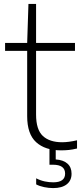

<svg xmlns="http://www.w3.org/2000/svg" viewBox="-20 -760 419 982"><path d="M292.5 9Q210.5 9 164.8 -32.8Q119 -74.5 119 -166V-500H6V-540.5H119L125.5 -740H164.5V-540.5H363.5V-500H164.5V-174Q164.5 -97 199 -64.8Q233.5 -32.5 298 -32.5Q330.5 -32.5 374 -42.5V-0.5Q351.5 5 332.5 7Q313.5 9 292.5 9ZM252 202Q229.5 202 205.5 197Q181.5 192 165 183V152Q187.5 163.5 209.5 168Q231.5 172.5 252 172.5Q313 172.5 313 128Q313 82.5 251 82.5H233V-10H265V55.5Q304 58 325 76.8Q346 95.5 346 128.5Q346 163.5 321.2 182.8Q296.5 202 252 202Z"/></svg>

Font: Encode Sans SemiExpanded SemiExpanded ExtraLight
Style: Regular
Weight: 200
Width: 6
Designer: Multiple Designers
Foundry: Impallari Type
Version: Version 3.000; ttfautohint (v1.8.3) -l 8 -r 50 -G 200 -x 14 